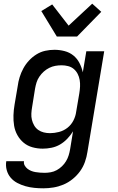

<svg xmlns="http://www.w3.org/2000/svg" viewBox="-20 -798 640 1041"><path d="M215 223Q190 223 165.5 220.5Q141 218 118 211.5Q95 205 74 194Q53 183 38 165.5Q23 148 16.5 124.5Q10 101 14 76H110Q108 89 114 99.5Q120 110 129 117Q138 124 149 128.5Q160 133 172 135Q184 137 196.5 138Q209 139 222 139Q238 139 255 136Q272 133 287.5 124.5Q303 116 316 103.5Q329 91 338 76Q347 61 352 45Q357 29 360 12L376 -86Q363 -65 345 -46Q327 -27 305.5 -14.5Q284 -2 259.5 3Q235 8 212 8Q183 8 156 0.5Q129 -7 108.5 -24Q88 -41 74.5 -65Q61 -89 56.5 -116.5Q52 -144 53 -173Q54 -202 59 -231L76 -331Q79 -355 86.5 -379.5Q94 -404 106.5 -427Q119 -450 137 -469.5Q155 -489 177.5 -503Q200 -517 225 -522.5Q250 -528 275 -528Q303 -528 330 -521Q357 -514 377.5 -497.5Q398 -481 410.5 -457Q423 -433 429 -406L448 -520H545L454 26Q450 53 440.5 80Q431 107 414 130.5Q397 154 373.5 173Q350 192 323.5 203Q297 214 269.5 218.5Q242 223 215 223ZM251 -76Q275 -76 300 -82.5Q325 -89 345.5 -105Q366 -121 378 -144.5Q390 -168 393 -192L410 -292Q413 -310 414 -328.5Q415 -347 412 -364.5Q409 -382 401 -397.5Q393 -413 380 -424Q367 -435 349.5 -439.5Q332 -444 314 -444Q297 -444 280 -441Q263 -438 247 -430Q231 -422 217.5 -410Q204 -398 193.5 -382.5Q183 -367 178 -350.5Q173 -334 170 -317L154 -217Q151 -200 150 -182.5Q149 -165 153 -148.5Q157 -132 165.5 -117.5Q174 -103 187.5 -93.5Q201 -84 217.5 -80Q234 -76 251 -76ZM288 -600 204 -738 263 -774 352 -659 480 -778 529 -734 398 -600Z"/></svg>

Font: Iosevka Md Ex Obl
Style: Regular
Weight: 500
Width: 7
Italic angle: -9°
Monospace: yes
Designer: Belleve Invis
Foundry: Belleve Invis
Version: Version 32.5.0; ttfautohint (v1.8.4)